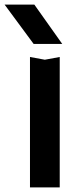

<svg xmlns="http://www.w3.org/2000/svg" viewBox="-62 -819 350 839"><path d="M69 -570 134 -558 199 -570V0H69ZM88 -799 210 -627H85L-42 -799Z"/></svg>

Font: Unbounded
Style: Regular
Weight: 400
Designer: Luke Prowse, Jean-Baptiste Morizot, Fátima Lázaro, Florian Runge
Foundry: NaN
Version: Version 1.701;gftools[0.9.28.dev5+ged2979d]